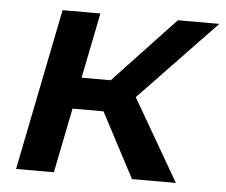

<svg xmlns="http://www.w3.org/2000/svg" viewBox="-44 -583 743 632"><g transform="rotate(5 328.0 -267.0)"><path d="M414 0 278 -258 382 -306 559 0ZM31 0 138 -534H263L156 0ZM163 -214 182 -318H363L344 -214ZM386 -252 268 -267 519 -534H656Z"/></g></svg>

Font: MOST Montserrat SemiBold
Style: Italic
Weight: 600
Italic angle: -11.3°
Designer: Julieta Ulanovsky
Foundry: Julieta Ulanovsky
Version: Version 8.000;March 11, 2024;FontCreator 15.0.0.2926 64-bit